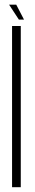

<svg xmlns="http://www.w3.org/2000/svg" viewBox="-20 -784 148 804"><path d="M30.5 0H67V-675H30.5ZM59 -702H80.5L48 -764.5H18Z"/></svg>

Font: Anybody ExtraCondensed ExtraLight
Style: Regular
Weight: 250
Width: 2
Version: Version 1.113;gftools[0.9.25]